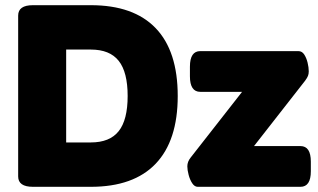

<svg xmlns="http://www.w3.org/2000/svg" viewBox="-20 -720 1224 740"><path d="M107 0Q50 0 50 -40V-660Q50 -700 107 -700H330Q495 -700 580 -611.5Q665 -523 665 -350Q665 -178 580 -89Q495 0 330 0ZM235 -171H330Q403 -171 437.5 -214.5Q472 -258 472 -350Q472 -442 437.5 -485.5Q403 -529 330 -529H235ZM742 0Q730 0 721 -13.5Q712 -27 707 -46Q702 -65 702 -79Q702 -97 715 -113L913 -366H752Q712 -366 712 -426V-463Q712 -523 752 -523H1130Q1144 -523 1152.5 -510Q1161 -497 1165.5 -478.5Q1170 -460 1170 -445Q1170 -435 1167 -427.5Q1164 -420 1156 -409L959 -157H1138Q1178 -157 1178 -97V-60Q1178 0 1138 0Z"/></svg>

Font: Asap Black
Style: Regular
Weight: 900
Designer: Pablo Cosgaya
Foundry: Omnibus-Type
Version: Version 3.001; ttfautohint (v1.8.4.7-5d5b)